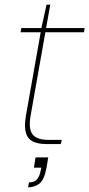

<svg xmlns="http://www.w3.org/2000/svg" viewBox="-20 -616 382 821"><path d="M179 0Q143 0 120.5 -11Q98 -22 90.5 -49Q83 -76 91 -122L154 -478H68L71 -496H157L179 -596H195L177 -496H342L339 -478H174L111 -122Q101 -67 118.5 -42.5Q136 -18 186 -18H244L240 0ZM100 185 104 164Q128 164 139 150Q150 136 154 113L157 101H125L132 57H186Q184 69 182.5 80Q181 91 179 101Q169 154 148 169.5Q127 185 100 185Z"/></svg>

Font: DM Sans 28pt Thin
Style: Italic
Weight: 250
Italic angle: -10°
Version: Version 4.004;gftools[0.9.30]